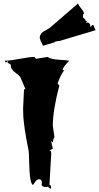

<svg xmlns="http://www.w3.org/2000/svg" viewBox="-20 -1079 586 1136"><path d="M441.9 -1058.6Q445.3 -1046.4 460.9 -1028.1Q476.6 -1009.8 477.1 -997.1Q470.7 -995.6 470.7 -987.8Q470.7 -980 472.7 -973.6Q475.6 -972.2 477.3 -970.5Q479 -968.8 480.7 -967.3Q482.4 -965.8 482.9 -964.8Q483.4 -963.9 484.9 -961.9Q486.3 -960 487.3 -954.6L493.7 -956.1L490.2 -942.9L500 -946.3L511.7 -937.5L516.6 -917L523.4 -928.7L532.2 -932.1Q533.7 -924.8 545.9 -900.4L333 -836.9Q328.1 -835.9 326.2 -835.9Q324.2 -835.9 324.2 -836.9L303.2 -831.5L304.2 -829.1L233.9 -808.1Q232.9 -814 225.8 -826.9Q218.8 -839.8 216.1 -850.8Q213.4 -861.8 219.5 -873.3Q225.6 -884.8 234.1 -890.4Q242.7 -896 256.1 -903.1Q269.5 -910.2 274.4 -914.1ZM283.2 -170.4 272.5 14.6Q282.2 14.6 282.2 32.2V37.6Q266.1 34.2 263.2 20V26.9L251 27.3Q241.7 28.3 233.9 23.9Q226.1 19.5 226.1 14.2Q226.1 8.8 227.5 3.9H228Q228 -18.6 210.4 -18.6Q198.7 -18.6 188 -2.9Q177.2 12.7 175.8 14.6Q155.3 13.7 152.3 -126Q150.9 -180.2 149.4 -187.3Q147.9 -194.3 144.3 -213.1Q140.6 -231.9 139.4 -238.3Q138.2 -244.6 135 -262Q131.8 -279.3 130.9 -287.1L127 -310.5Q124.5 -326.2 123.5 -335.7Q122.6 -345.2 120.8 -359.6Q119.1 -374 118.2 -385.3Q116.7 -411.6 116.7 -435.5L122.1 -550.8H130.9L102.5 -617.7Q96.7 -630.9 77.6 -644Q43 -667.5 43.9 -692.4V-696.3L23.9 -709L29.3 -719.7L15.1 -709L6.3 -719.7Q38.1 -719.7 97.4 -731Q156.7 -742.2 183.6 -742.2L192.4 -731L263.2 -742.2Q275.9 -729 329.1 -725.6Q382.3 -722.2 390.6 -719.7Q351.1 -683.1 351.1 -663.1H360.4Q337.9 -636.2 320.8 -584.5L331.1 -573.2Q292.5 -426.8 292.5 -334.5L302.2 -267.6Q294.4 -257.8 292.5 -235.8L282.2 -245.6L292.5 -199.2L272.5 -189Q283.2 -189 283.2 -170.4Z"/></svg>

Font: Butcherman Caps
Style: Regular
Weight: 400
Version: Version 001.003